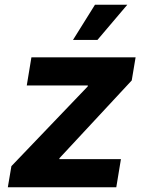

<svg xmlns="http://www.w3.org/2000/svg" viewBox="-20 -787 613 807"><path d="M12.9 0 27.9 -88.6 348.7 -423.7 349.4 -427.7H92.5L112 -545.9H549.9L533.7 -448.9L230 -122.2L229.3 -118.2H488.3L468.8 0ZM286.8 -619.1 379.2 -767.1H515.1L389.5 -619.1Z"/></svg>

Font: Adwaita Sans
Style: Italic
Weight: 400
Italic angle: -9.39999°
Designer: Rasmus Andersson
Foundry: rsms
Version: Version 4.001;git-9221beed3